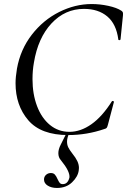

<svg xmlns="http://www.w3.org/2000/svg" viewBox="-20 -656 629 951"><path d="M57 -244Q57 -274 64 -316Q81 -411 137.5 -484Q194 -557 273 -596.5Q352 -636 434 -636Q475 -636 516.5 -627Q558 -618 581 -603Q587 -599 588.5 -594.5Q590 -590 589 -579L577 -461Q576 -457 571 -457Q566 -457 566 -461Q556 -537 511.5 -574.5Q467 -612 396 -612Q302 -612 235 -540Q168 -468 148 -346Q141 -307 141 -264Q141 -190 163.5 -130.5Q186 -71 227.5 -37Q269 -3 324 -3Q379 -3 432.5 -40.5Q486 -78 534 -154Q536 -156 538 -156Q541 -156 543 -154Q545 -152 544 -150L515 -40Q512 -28 509 -23.5Q506 -19 497 -17Q410 13 318 13Q183 13 120 -60.5Q57 -134 57 -244ZM198 233Q198 219 208 210Q218 201 232 201Q245 201 252 209Q259 217 265 231Q271 244 276 250Q281 256 291 256Q316 256 324 223Q327 193 282 138Q269 124 269 103Q269 83 281 60L311 0H324Q312 27 312 45Q312 61 318 73.5Q324 86 338 104Q355 125 363 142Q371 159 371 176Q371 184 370 188Q366 219 337 247Q308 275 262 275Q235 275 216.5 263.5Q198 252 198 233Z"/></svg>

Font: Cormorant Garamond Medium
Style: Italic
Weight: 500
Italic angle: -10°
Designer: Christian Thalmann (Catharsis Fonts)
Foundry: Catharsis Fonts
Version: Version 4.000